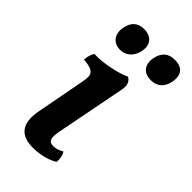

<svg xmlns="http://www.w3.org/2000/svg" viewBox="-209 -710 779 779"><g transform="rotate(45 180.5 -321.0)"><path d="M117 -522C151 -522 175 -545 183 -579C193 -623 170 -651 127 -651C92 -651 71 -632 64 -598C54 -557 74 -522 117 -522ZM293 -523C328 -523 352 -544 359 -582C368 -631 342 -651 304 -651C270 -651 245 -635 237 -594C229 -552 249 -523 293 -523ZM148 9C194 9 235 -4 257 -19C259 -38 255 -55 247 -68C232 -59 216 -54 202 -54C175 -54 170 -72 178 -113L237 -416C242 -443 233 -460 217 -468C190 -453 105 -433 56 -437C47 -424 43 -408 42 -391C108 -385 109 -366 100 -320L61 -114C45 -32 74 9 148 9Z"/></g></svg>

Font: Vollkorn Semibold
Style: Italic
Weight: 600
Italic angle: -11°
Designer: Friedrich Althausen
Foundry: Friedrich Althausen
Version: Version 4.015;PS 004.015;hotconv 1.0.88;makeotf.lib2.5.64775